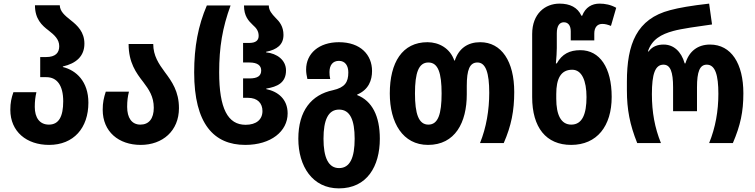

<svg xmlns="http://www.w3.org/2000/svg" viewBox="-20 -790 4166 1060"><path d="M251 10C387 10 468 -84 468 -223C468 -340 401 -402 327 -420V-423C401 -440 446 -480 446 -549C446 -613 408 -649 371 -678C337 -705 311 -727 310 -761H173C173 -685 211 -650 248 -622C280 -597 307 -573 307 -535C307 -499 287 -475 234 -475H202V-364H236C295 -364 329 -318 329 -231C329 -147 305 -102 250 -102C199 -102 172 -140 172 -200C172 -231 175 -255 181 -281H54C43 -249 37 -223 37 -184C37 -63 127 10 251 10Z M757 10C877 10 968 -67 968 -193C968 -285 929 -340 890 -392C857 -437 826 -482 826 -547H690C690 -444 732 -387 771 -337C802 -296 829 -257 829 -195C829 -135 802 -102 755 -102C707 -102 682 -140 682 -200C682 -232 685 -257 692 -284H564C553 -250 547 -224 547 -184C547 -63 635 10 757 10Z M1334 10C1476 10 1568 -65 1568 -164C1568 -243 1514 -285 1450 -298V-301C1511 -311 1559 -333 1559 -401C1559 -458 1510 -495 1449 -501V-504C1509 -516 1545 -543 1545 -597C1545 -643 1524 -670 1501 -692C1481 -713 1464 -732 1464 -760H1327C1327 -701 1352 -675 1376 -652C1394 -636 1408 -620 1408 -592C1408 -567 1392 -553 1356 -553H1322V-445H1357C1402 -445 1422 -428 1422 -401C1422 -371 1402 -357 1357 -357H1322V-250H1349C1403 -250 1429 -219 1429 -177C1429 -130 1395 -101 1336 -101C1238 -101 1190 -190 1190 -391C1190 -529 1208 -637 1253 -760H1122C1074 -648 1052 -532 1052 -390C1052 -106 1161 10 1334 10Z M1851 250C2007 250 2077 127 2077 -24C2077 -150 2034 -233 1952 -265V-268C2016 -295 2034 -348 2034 -398C2034 -487 1971 -557 1851 -557C1741 -557 1670 -495 1670 -406C1670 -388 1673 -372 1677 -354H1803C1800 -367 1799 -379 1799 -392C1799 -430 1817 -454 1851 -454C1886 -454 1903 -427 1903 -390C1903 -336 1884 -307 1818 -292C1699 -267 1627 -178 1627 -24C1627 128 1705 250 1851 250ZM1852 138C1792 138 1766 78 1766 -24C1766 -128 1792 -185 1852 -185C1913 -185 1938 -127 1938 -24C1938 79 1913 138 1852 138Z M2343 10C2493 10 2557 -114 2557 -269V-316C2557 -405 2573 -445 2616 -445C2662 -445 2681 -387 2681 -278C2681 -183 2665 -86 2630 0H2761C2803 -96 2819 -179 2819 -282C2819 -451 2749 -557 2631 -557C2563 -557 2513 -523 2491 -456H2488C2465 -523 2404 -557 2340 -557C2201 -557 2132 -445 2132 -274C2132 -112 2204 10 2343 10ZM2345 -102C2291 -102 2271 -162 2271 -274C2271 -388 2291 -445 2345 -445C2399 -445 2418 -387 2418 -274C2418 -161 2399 -102 2345 -102Z M3133 10C3276 10 3357 -94 3357 -255C3357 -417 3291 -513 3184 -513C3125 -513 3083 -492 3054 -440H3049C3052 -475 3054 -501 3054 -525V-606C3054 -649 3070 -667 3093 -667C3116 -667 3131 -650 3131 -617V-567H3261V-605C3261 -638 3277 -658 3305 -658C3321 -658 3335 -654 3353 -647L3382 -747C3352 -764 3320 -770 3290 -770C3248 -770 3212 -750 3194 -703H3190C3169 -749 3127 -770 3069 -770C2990 -770 2918 -715 2918 -602V-254C2918 -86 2995 10 3133 10ZM3134 -102C3077 -102 3051 -156 3051 -245V-271C3051 -354 3075 -405 3139 -405C3192 -405 3218 -345 3218 -254C3218 -161 3195 -102 3134 -102Z M3498 0H3629C3595 -84 3579 -170 3579 -270C3579 -382 3597 -433 3643 -433C3681 -433 3696 -393 3696 -308V-176H3828V-308C3828 -394 3843 -433 3882 -433C3929 -433 3946 -375 3946 -272C3946 -177 3930 -86 3895 0H4026C4068 -98 4084 -173 4084 -275C4084 -439 4017 -544 3900 -544C3832 -544 3784 -507 3764 -440H3760C3741 -507 3698 -544 3644 -544C3614 -544 3583 -536 3561 -506H3557C3579 -573 3631 -601 3697 -619C3739 -631 3838 -645 3911 -655L3895 -770C3797 -759 3728 -747 3680 -734C3495 -686 3441 -547 3441 -339V-291C3441 -186 3457 -102 3498 0Z"/></svg>

Font: Noto Sans Georgian Condensed Bold
Style: Regular
Weight: 700
Width: 3
Designer: Monotype Design Team, Akaki Razmadze
Foundry: Google LLC
Version: Version 2.005